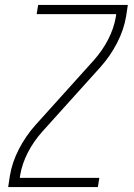

<svg xmlns="http://www.w3.org/2000/svg" viewBox="-20 -755 540 775"><path d="M13 0 20 -46Q29 -100 56 -152.5Q83 -205 122 -249L358 -511Q393 -550 416.5 -595.5Q440 -641 448 -689L449 -698H128L134 -735H496L489 -689Q480 -635 453 -582.5Q426 -530 387 -486L151 -224Q116 -185 92.5 -139.5Q69 -94 61 -46L60 -37H381L375 0Z"/></svg>

Font: Iosevka Curly Extralight
Style: Italic
Weight: 200
Italic angle: -9°
Monospace: yes
Designer: Belleve Invis
Foundry: Belleve Invis
Version: Version 22.1.2; ttfautohint (v1.8.4)